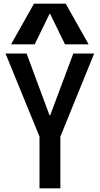

<svg xmlns="http://www.w3.org/2000/svg" viewBox="-20 -1020 540 1040"><path d="M194 0V-280L10 -730H124L248 -396H252L377 -730H490L307 -280V0ZM40 -780 164 -1000H336L460 -780H332L252 -944H248L168 -780Z"/></svg>

Font: M PLUS Code Latin Medium
Style: Regular
Weight: 500
Designer: Coji Morishita
Foundry: UNDERFOREST DESIGN
Version: Version 1.002; ttfautohint (v1.8.3)